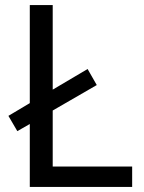

<svg xmlns="http://www.w3.org/2000/svg" viewBox="-20 -734 564 754"><path d="M97 0V-247L48 -219L13 -279L97 -329V-714H187V-382L324 -463L360 -400L187 -300V-80H499V0Z"/></svg>

Font: Noto Sans NKo Unjoined
Style: Regular
Weight: 400
Designer: Monotype Design Team
Foundry: Monotype Imaging Inc.
Version: Version 2.004